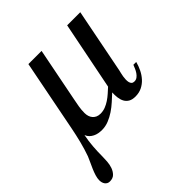

<svg xmlns="http://www.w3.org/2000/svg" viewBox="-221 -610 961 961"><g transform="rotate(-45 259.5 -130.0)"><path d="M522 -107.9Q516.1 -85 505.6 -63.5Q495.1 -42 479.7 -25.1Q464.4 -8.3 443.8 2Q423.3 12.2 397 12.2Q375 12.2 361.1 4.2Q347.2 -3.9 339.8 -17.6Q332.5 -31.2 330.3 -48.8Q328.1 -66.4 329.1 -85Q312 -69.3 293 -52Q273.9 -34.7 252.7 -20.5Q231.4 -6.3 208.3 2.9Q185.1 12.2 160.2 12.2Q147.9 12.2 135.7 10Q123.5 7.8 112.8 2.4Q102.1 -2.9 93.5 -11.2Q85 -19.5 80.1 -32.2Q73.2 3.4 70.6 37.1Q67.9 70.8 67.9 106.9Q67.9 122.6 66.4 142.6Q64.9 162.6 58.6 180.2Q52.2 197.8 40 210Q27.8 222.2 5.9 222.2Q-2.9 222.2 -9.3 218.5Q-15.6 214.8 -19.8 209Q-23.9 203.1 -25.9 195.6Q-27.8 188 -27.8 180.2Q-27.8 166 -22.7 149.7Q-17.6 133.3 -10.5 116.7Q-3.4 100.1 4.2 84.2Q11.7 68.4 17.1 55.2Q30.8 16.6 40.5 -22.2Q50.3 -61 58.1 -101.1L132.8 -481.9H226.1L169.9 -196.8Q165.5 -175.8 161.9 -154.3Q158.2 -132.8 158.2 -109.9Q158.2 -97.7 161.6 -86.9Q165 -76.2 171.9 -68.1Q178.7 -60.1 189 -55.4Q199.2 -50.8 212.9 -50.8Q231 -50.8 247.6 -57.1Q264.2 -63.5 279.5 -73.7Q294.9 -84 308.6 -96.2Q322.3 -108.4 335 -120.1L407.2 -481.9H500L432.1 -137.2Q430.7 -131.3 428.5 -122.3Q426.3 -113.3 424.6 -103Q422.9 -92.8 422.6 -82.3Q422.4 -71.8 424.3 -63.5Q426.3 -55.2 431.6 -50Q437 -44.9 446.8 -44.9Q458.5 -44.9 467.3 -51.5Q476.1 -58.1 482.7 -67.9Q489.3 -77.6 493.9 -88.4Q498.5 -99.1 502 -107.9Z"/></g></svg>

Font: Charis SIL Eur
Style: Italic
Weight: 400
Italic angle: -11°
Foundry: SIL International
Version: Version 5.000